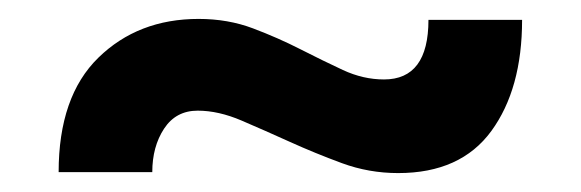

<svg xmlns="http://www.w3.org/2000/svg" viewBox="-20 -382 614 203"><path d="M42 -200Q42 -280 84 -321Q126 -362 190 -362Q221 -362 247.5 -352Q274 -342 297.5 -330Q321 -318 342.5 -308Q364 -298 386 -298Q433 -298 433 -361H532Q532 -288 499.5 -243.5Q467 -199 401 -199Q370 -199 341.5 -209.5Q313 -220 286.5 -232Q260 -244 235.5 -254.5Q211 -265 189 -265Q166 -265 153.5 -246Q141 -227 141 -200Z"/></svg>

Font: Mukta Mahee ExtraBold
Style: Regular
Weight: 800
Designer: Shuchita Grover, Noopur Datye, Girish Dalvi, Yashodeep Gholap
Foundry: Ek Type
Version: Version 2.538;PS 1.000;hotconv 16.6.51;makeotf.lib2.5.65220;